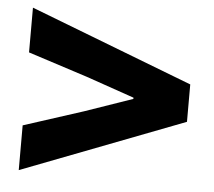

<svg xmlns="http://www.w3.org/2000/svg" viewBox="-44 -692 696 624"><g transform="rotate(5 304.5 -380.0)"><path d="M39 -115V-261L234 -324L390 -378V-382L234 -436L39 -499V-645L570 -441V-319Z"/></g></svg>

Font: Source Han Sans CN Heavy
Style: Regular
Weight: 900
Designer: Ryoko NISHIZUKA 西塚涼子 (kana, bopomofo & ideographs); Paul D. Hunt (Latin, Greek & Cyrillic); Sandoll Communications 산돌커뮤니
Foundry: Adobe
Version: Version 2.000;hotconv 1.0.107;makeotfexe 2.5.65593